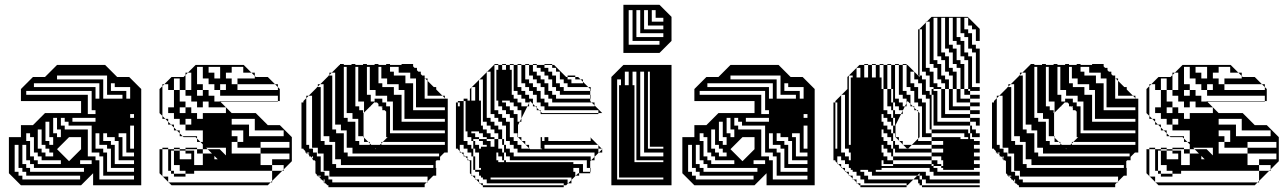

<svg xmlns="http://www.w3.org/2000/svg" viewBox="-20 -770 5354 798"><path d="M67 0 17 -50V-200H67V-250H117L167 -300H317V-350H67V-400L117 -450H167L217 -500H417L467 -450H517L567 -400V0H367V-50L317 0ZM393 -360V-424H121V-408H377V-360ZM505 -360H521V-408H457V-424H441V-392H505ZM489 -360V-376H425V-456H217V-440H409V-360ZM345 -376V-296H377V-312H361V-392H89V-376ZM537 -280V-296H521V-280ZM281 -280V-264H377V-280ZM233 -200V-232H217V-280H201V-216H217V-200ZM201 -168V-200H185V-264H169V-184H185V-168ZM317 -150V-200H267L217 -150L267 -100ZM201 -120V-136H185V-152H169V-168H153V-232H137V-152H153V-136H169V-120ZM537 -120V-136H505V-216H473V-200H489V-120ZM233 -88V-104H153V-120H137V-136H121V-200H105V-216H89V-184H105V-120H121V-104H137V-88ZM425 -216H409V-184H441V-168H457V-88H537V-104H473V-184H457V-200H425ZM361 -88V-104H313V-88ZM393 -216H377V-152H409V-136H425V-56H537V-72H441V-152H425V-168H393ZM329 -56V-72H121V-88H105V-104H89V-168H73V-88H89V-72H105V-56ZM537 -24V-40H409V-120H393V-136H361V-248H265V-264H249V-280H233V-248H249V-232H345V-120H377V-104H393V-24ZM313 -24V-40H89V-56H73V-72H57V-168H41V-56H57V-40H73V-24ZM537 -152V-248H521V-152Z M727 -396V-444H703V-396ZM967 -396H1135V-408L1123 -420H967V-444H1039V-454L1025 -468H991V-492H943V-468H919V-444H943V-420H967ZM823 -372V-396H799V-372ZM823 -324H799V-348H775V-372H751V-396H727V-348H751V-324H775V-300H799V-276H823V-300H919V-324H847V-348H823ZM1159 -204V-228H1039V-276H943V-252H1015V-204ZM967 -180H991V-228H943V-204H967ZM1183 -156V-180H1063V-156ZM843 -150H823V-132H861L843 -150H893L919 -124V-156H837ZM775 -144V-150H751V-144ZM871 -108H885L871 -122ZM787 -48H751V-60H727V-84H703V-144H691V-60H703V-48H751V-36H703V-48H691V-60H679V-150H703V-156H727V-150H703V-144H727V-108H775V-132H751V-144H727V-150H751V-156H799V-150H775V-144H787V-132H799V-150H823V-170L813 -180H799V-194L793 -200H743L739 -204H727V-216L715 -228H703V-240L691 -252H679V-264L667 -276H655V-288L643 -300V-400L655 -412V-420H663L655 -412V-288L667 -276H679V-264L691 -252H703V-240L715 -228H727V-216L739 -204H799V-194L813 -180H823V-228H751V-252H727V-276H703V-300H679V-324H703V-396H679V-420H663L693 -450H743L751 -458V-468H761L751 -458V-396H775V-468H761L793 -500H993L1025 -468H1039V-454L1043 -450H1093L1123 -420H1135V-408L1143 -400V-350H1135V-348H895L893 -350H1135V-372H895V-396H871V-420H847V-444H823V-492H799V-420H823V-396H847V-372H871V-348H895L943 -300H1043L1093 -250H1143L1193 -200V-100L1159 -66V-60H1153L1159 -66V-84H1111V-108H1183V-132H1063V-156H967V-180H943V-132H1063V-84H1111V-60H1153L1111 -18V-12H1105L1111 -18V-60H787ZM847 -492V-468H871V-444H895V-492ZM895 -420V-396H919V-420ZM751 -300V-324H727V-300ZM751 -276V-252H775V-276ZM823 -108H787V-84H823ZM823 -132H787V-108H823ZM679 -36V-14L681 -12H1105L1093 0H693L681 -12H679V-14L657 -36H655V-38L643 -50V-150H655V-156H679V-150H655V-38L657 -36Z M1685 -468H1617V-456H1665V-444H1685ZM1709 -396V-420H1697V-396ZM1637 -420H1569V-408H1617V-396H1637ZM1661 -348V-372H1649V-348ZM1613 -324V-348H1569V-344H1585V-328H1601V-324ZM1613 -300V-324H1601V-300ZM1613 -276V-300H1601V-276ZM1613 -252V-276H1601V-252ZM1469 -252V-276H1425V-264H1457V-252ZM1613 -252H1601V-228H1613ZM1421 -204V-228H1377V-216H1409V-204ZM1829 -228H1601V-216H1829ZM1493 -300H1491L1493 -302V-324H1473V-312H1489V-300H1491V-204H1493V-198L1511 -180H1517V-174L1523 -168H1559L1565 -174V-180H1571L1565 -174V-168H1829V-180H1571L1591 -200H1585V-306L1579 -312H1569V-322L1567 -324H1565V-326L1563 -328H1553V-338L1547 -344H1537V-360H1569V-348H1589V-372H1521V-348H1537V-346L1521 -330V-328H1519L1493 -302ZM1473 -168H1517V-174L1511 -180H1473ZM1373 -156V-180H1329V-168H1361V-156ZM1265 -152H1281V-136H1297V-132H1301V-156H1265ZM1541 -150 1543 -152H1539ZM1265 -136H1255L1259 -132H1265ZM1805 -132H1425V-120H1805ZM1325 -108V-132H1297V-120H1313V-108ZM1781 -84H1377V-72H1781ZM1313 -40H1301L1305 -36H1313ZM1637 -492H1601V-472H1617V-468H1637ZM1565 -468V-492H1553V-468ZM1517 -468V-492H1505V-468ZM1469 -468V-492H1457V-468ZM1421 -468V-492H1409V-468ZM1565 -468H1553V-444H1565ZM1517 -444V-468H1505V-444ZM1469 -444V-468H1457V-444ZM1421 -444V-468H1409V-444ZM1757 -420V-434L1747 -444H1745V-420ZM1709 -420V-444H1665V-424H1697V-420ZM1589 -444H1553V-424H1569V-420H1589ZM1517 -420V-444H1505V-420ZM1469 -420V-444H1457V-420ZM1421 -420V-444H1409V-420ZM1373 -420V-444H1361V-420ZM1757 -396V-420H1745V-396ZM1517 -420H1505V-396H1517ZM1469 -396V-420H1457V-396ZM1421 -396V-420H1409V-396ZM1373 -396V-420H1361V-396ZM1757 -396H1745V-372H1757ZM1709 -372V-396H1697V-372ZM1661 -372V-396H1617V-376H1649V-372ZM1541 -396H1505V-376H1521V-372H1541ZM1469 -372V-396H1457V-372ZM1421 -372V-396H1409V-372ZM1373 -372V-396H1361V-372ZM1325 -372V-396H1313V-372ZM1745 -360H1829V-362L1819 -372H1745ZM1709 -348V-372H1697V-348ZM1469 -372H1457V-348H1469ZM1421 -348V-372H1409V-348ZM1373 -348V-372H1361V-348ZM1325 -348V-372H1313V-348ZM1709 -348H1697V-324H1709ZM1661 -324V-348H1649V-324ZM1493 -324V-348H1457V-328H1473V-324ZM1421 -324V-348H1409V-324ZM1373 -324V-348H1361V-324ZM1325 -324V-348H1313V-324ZM1569 -328H1565V-326L1567 -324H1569ZM1697 -312H1829V-324H1697ZM1661 -300V-324H1649V-300ZM1421 -324H1409V-300H1421ZM1373 -300V-324H1361V-300ZM1325 -300V-324H1313V-300ZM1661 -300H1649V-276H1661ZM1445 -300H1409V-280H1425V-276H1445ZM1373 -276V-300H1361V-276ZM1325 -276V-300H1313V-276ZM1649 -264H1829V-276H1649ZM1373 -276H1361V-252H1373ZM1325 -252V-276H1313V-252ZM1469 -228V-252H1457V-228ZM1397 -252H1361V-232H1377V-228H1397ZM1325 -228V-252H1313V-228ZM1469 -228H1457V-204H1469ZM1325 -228H1313V-204H1325ZM1491 -200V-204H1457V-184H1473V-180H1493V-198ZM1421 -180V-204H1409V-180ZM1349 -204H1313V-184H1329V-180H1349ZM1421 -180H1409V-156H1421ZM1445 -156H1409V-136H1425V-132H1445ZM1373 -132V-156H1361V-132ZM1373 -132H1361V-108H1373ZM1281 -120H1277V-114L1281 -110ZM1397 -108H1361V-88H1377V-84H1397ZM1325 -84V-108H1313V-84ZM1325 -84H1313V-60H1325ZM1349 -36V-60H1313V-56H1329V-40H1345V-36ZM1325 -396V-420H1311L1345 -454V-456H1347L1349 -458V-468H1359L1349 -458V-456H1361V-444H1373V-468H1359L1391 -500H1393V-504H1409V-500H1441V-504H1457V-500H1489V-504H1505V-500H1537V-504H1553V-500H1585V-504H1601V-500H1649V-504H1697V-494L1703 -488H1713V-478L1719 -472H1729V-462L1735 -456H1745V-446L1747 -444H1757V-434L1783 -408H1793V-398L1819 -372H1829V-362L1831 -360H1841V-136H1827L1809 -118V-104H1795L1791 -100V-72H1793V-40H1781L1757 -16V-12H1753L1757 -16V-36H1345V-24H1361V-12H1753L1745 -4V8H1345V0H1341L1333 -8H1329V-12H1325V-16L1317 -24H1313V-28L1305 -36H1301V-40H1297V-44L1291 -50V-100L1287 -104H1281V-108H1277V-114L1271 -120H1265V-126L1259 -132H1253V-136H1249V-142L1241 -150V-152H1233V-344H1241V-350L1253 -362V-372H1263L1253 -362V-168H1265V-156H1277V-372H1263L1297 -406V-408H1299L1301 -410V-420H1311L1301 -410V-408H1313V-396ZM1329 -24H1325V-16L1329 -12Z M2115 -456V-472H2107V-456ZM2115 -440V-456H2107V-440ZM2115 -424V-440H2107V-424ZM2115 -408V-424H2107V-408ZM2115 -408H2107V-392H2115ZM2403 -424V-430L2393 -440H2371V-450H2339V-456H2371V-450H2383L2393 -440H2403V-430L2425 -408H2435V-392H2433V-400L2425 -408H2339V-424H2323V-440H2307V-472H2291V-488H2275V-500H2243V-504H2275V-500H2283L2333 -450H2339V-440H2355V-424ZM2435 -360H2433V-376H2307V-392H2291V-408H2275V-440H2259V-456H2243V-472H2227V-488H2211V-500H2195V-504H2211V-500H2243V-488H2259V-472H2275V-456H2291V-424H2307V-408H2323V-392H2433V-376H2435ZM1987 -328V-344H1979V-328ZM1891 -312H1883V-328H1891ZM1987 -312V-328H1979V-312ZM1891 -296H1883V-312H1891ZM1987 -296V-312H1979V-296ZM2451 -328V-332L2439 -344H2275V-360H2259V-376H2243V-408H2227V-424H2211V-440H2195V-456H2179V-500H2163V-504H2179V-500H2195V-472H2211V-456H2227V-440H2243V-424H2259V-392H2275V-376H2291V-360H2433V-350L2439 -344H2451V-332L2483 -300H2467V-312H2243V-328H2227V-344H2211V-376H2195V-392H2179V-408H2163V-424H2147V-500H2131V-504H2147V-500H2163V-440H2179V-424H2195V-408H2211V-392H2227V-360H2243V-344H2259V-328ZM1987 -280V-296H1979V-280ZM1891 -264H1883V-280H1891ZM1987 -280H1979V-264H1987ZM1891 -248H1883V-264H1891ZM1891 -232H1883V-248H1891ZM1891 -216H1883V-232H1891ZM1891 -184H1883V-200H1891ZM1891 -184V-168H1883V-184ZM2243 -168V-152H2467V-166L2465 -168H2243V-152H2233V-168ZM1955 -72V-64H1979V-72H1971V-136H1955V-152H1947V-168H1971V-152H1979V-160H2003V-168H1987V-184H1971V-192H1947V-184H1955V-168H1947V-184H1939V-200H1923V-224H1915V-350H1907V-184H1923V-168H1939V-152H1947V-120H1955V-104H1947V-120H1939V-136H1923V-152H1907V-168H1891V-152H1883V-168H1891V-142L1897 -136H1907V-126L1913 -120H1923V-110L1929 -104H1939V-44L1943 -40H1955V-28L1959 -24H1971V-12L1975 -8H1987V0H2323V8H1987V0H1983L1975 -8H1971V-12L1959 -24H1955V-28L1943 -40H1939V-44L1933 -50V-100L1929 -104H1923V-110L1913 -120H1907V-126L1897 -136H1891V-142L1883 -150V-152H1875V-344H1883V-328H1891V-344H1883V-350H1907V-360H1923V-352H1933V-400L1939 -406V-408H1941L1939 -406V-352H1955V-408H1941L1971 -438V-440H1973L1971 -438V-352H1979V-344H1987V-440H1973L2003 -470V-472H2005L2003 -470V-280H2019V-264H2035V-248H2051V-232H2067V-192H2075V-184H2083V-248H2067V-264H2051V-280H2035V-296H2019V-472H2005L2033 -500H2035V-312H2051V-296H2067V-280H2083V-264H2099V-200H2115V-184H2131V-168H2147V-152H2179V-154L2165 -168H2163V-170L2149 -184H2147V-186L2133 -200H2131V-216H2115V-280H2099V-296H2083V-312H2067V-328H2051V-352H2043V-480H2051V-500H2035V-504H2051V-500H2067V-480H2083V-500H2067V-504H2083V-500H2099V-480H2107V-472H2115V-500H2099V-504H2115V-500H2131V-408H2147V-392H2163V-376H2179V-360H2195V-338L2205 -328H2211V-322L2221 -312H2227V-306L2233 -300H2467V-296H2227V-306L2221 -312H2211V-322L2205 -328H2195V-338L2183 -350L2179 -342V-328H2172L2179 -342V-344H2163V-360H2147V-376H2131V-392H2107V-376H2115V-360H2131V-344H2147V-328H2172L2147 -278V-264H2140L2147 -278V-312H2131V-328H2115V-344H2099V-352H2067V-344H2083V-328H2099V-312H2115V-296H2131V-264H2140L2133 -250V-200H2147V-186L2149 -184H2163V-170L2165 -168H2179V-154L2183 -150H2233V-152H2227V-200H2233V-184H2243V-200H2259V-184H2435V-198L2433 -200H2435V-198L2465 -168H2467V-166L2481 -152H2483V-136H2469L2483 -150L2481 -152H2467V-136H2469L2451 -118V-104H2437L2451 -118V-136H2131V-152H2115V-168H2099V-184H2075V-168H2083V-152H2099V-136H2115V-120H2435V-104H2437L2433 -100V-72H2435V-56H2433V-72H2419V-104H2099V-120H2075V-104H2083V-96H2363V-88H2403V-56H2433V-50H2387V-40H2373L2383 -50H2387V-72H2363V-56H2371V-40H2373L2355 -22V-8H2341L2355 -22V-32H2019V-24H2339V-8H2341L2333 0H2323V-8H2003V-24H1987V-32H1979V-40H1971V-56H1955V-64H1947V-72ZM1891 -280H1883V-296H1891ZM1891 -200H1883V-216H1891ZM2243 -184V-168H2233V-184ZM2035 -200V-192H2051V-152H2067V-136H2075V-120H2083V-136H2075V-168H2067V-192H2051V-216H2035V-232H2019V-248H2003V-264H1979V-248H1987V-232H2003V-216H2019V-200ZM2003 -184H2019V-160H2035V-192H2003V-200H1987V-216H1971V-224H1939V-216H1955V-200H1971V-192H2003ZM2051 -104V-96H2075V-104H2067V-120H2051V-136H2043V-104ZM1955 -88H1947V-104H1955ZM1955 -72H1947V-88H1955Z M2571 -550V-750H2721L2771 -700V-600L2721 -550ZM2737 -680V-696H2705V-728H2689V-680ZM2737 -648V-664H2673V-728H2657V-648ZM2737 -616V-632H2641V-728H2625V-616ZM2721 -584V-600H2609V-728H2593V-584ZM2521 0V-450L2571 -500H2771V0ZM2625 -408V-472H2609V-416H2617V-408ZM2577 -472V-416H2593V-472ZM2625 -392V-408H2617V-392ZM2625 -376V-392H2617V-376ZM2625 -360V-376H2617V-360ZM2625 -344V-360H2617V-344ZM2625 -328V-344H2617V-328ZM2625 -312V-328H2617V-312ZM2625 -296V-312H2617V-296ZM2625 -280V-296H2617V-280ZM2625 -264V-280H2617V-264ZM2625 -248V-264H2617V-248ZM2625 -232V-248H2617V-232ZM2625 -216V-232H2617V-216ZM2625 -200V-216H2617V-200ZM2625 -184V-200H2617V-184ZM2625 -168V-184H2617V-168ZM2625 -152V-168H2617V-152ZM2737 -152V-160H2681V-472H2673V-152ZM2625 -136V-152H2617V-136ZM2625 -120V-136H2617V-120ZM2737 -120V-136H2657V-472H2641V-120ZM2625 -120H2617V-104H2625ZM2737 -104H2617V-96H2737ZM2737 -24V-32H2553V-416H2561V-440H2545V-24Z M2866 0 2816 -50V-200H2866V-250H2916L2966 -300H3116V-350H2866V-400L2916 -450H2966L3016 -500H3216L3266 -450H3316L3366 -400V0H3166V-50L3116 0ZM3192 -360V-424H2920V-408H3176V-360ZM3304 -360H3320V-408H3256V-424H3240V-392H3304ZM3288 -360V-376H3224V-456H3016V-440H3208V-360ZM3144 -376V-296H3176V-312H3160V-392H2888V-376ZM3336 -280V-296H3320V-280ZM3080 -280V-264H3176V-280ZM3032 -200V-232H3016V-280H3000V-216H3016V-200ZM3000 -168V-200H2984V-264H2968V-184H2984V-168ZM3116 -150V-200H3066L3016 -150L3066 -100ZM3000 -120V-136H2984V-152H2968V-168H2952V-232H2936V-152H2952V-136H2968V-120ZM3336 -120V-136H3304V-216H3272V-200H3288V-120ZM3032 -88V-104H2952V-120H2936V-136H2920V-200H2904V-216H2888V-184H2904V-120H2920V-104H2936V-88ZM3224 -216H3208V-184H3240V-168H3256V-88H3336V-104H3272V-184H3256V-200H3224ZM3160 -88V-104H3112V-88ZM3192 -216H3176V-152H3208V-136H3224V-56H3336V-72H3240V-152H3224V-168H3192ZM3128 -56V-72H2920V-88H2904V-104H2888V-168H2872V-88H2888V-72H2904V-56ZM3336 -24V-40H3208V-120H3192V-136H3160V-248H3064V-264H3048V-280H3032V-248H3048V-232H3144V-120H3176V-104H3192V-24ZM3112 -24V-40H2888V-56H2872V-72H2856V-168H2840V-56H2856V-40H2872V-24ZM3336 -152V-248H3320V-152Z M3812 -616V-632H3802V-616ZM3812 -488H3802V-472H3812ZM3540 -488V-448H3556V-488ZM3508 -168H3516V-448H3524V-456H3508ZM3652 -424V-440H3644V-424ZM3652 -408V-424H3644V-408ZM3852 -400H3860V-392H3852ZM3460 -312V-328H3452V-312ZM3460 -296V-312H3452V-296ZM3692 -240H3668V-232H3684V-216H3692V-200H3700V-216H3692ZM3802 -200 3796 -194V-184H3852V-168H3900V-184H3852V-200ZM3460 -136H3452V-152H3460ZM3764 -152V-162L3754 -152ZM3716 -168V-152H3750L3752 -150L3754 -152H3750L3734 -168H3732V-170L3718 -184H3716V-186L3702 -200H3692V-184H3700V-168ZM3460 -136V-120H3452V-136ZM3892 -120H3852V-136H3692V-120H3852V-104H3876V-88H3892V-80H3900V-104H3892ZM3802 -50 3792 -40H3802V-24H3812V-40H3802ZM3812 -600V-616H3802V-600ZM3812 -584V-600H3802V-584ZM3812 -568V-584H3802V-568ZM3812 -552V-568H3802V-552ZM3812 -536V-552H3802V-536ZM3812 -520V-536H3802V-520ZM3812 -504V-520H3802V-504ZM3812 -488V-504H3802V-488ZM3700 -264V-280H3692V-312H3684V-328H3668V-400H3652V-408H3644V-400H3652V-312H3668V-296H3684V-280H3692V-264ZM3812 -280V-296H3802V-280ZM3460 -280V-296H3452V-280ZM4052 -312V-296H4012V-312H3924V-400H3908V-424H3892V-440H3876V-488H3860V-504H3844V-680H3832L3852 -700H4002L4052 -650V-600H4036V-648H4020V-664H4004V-696H3988V-648H4004V-632H4020V-584H4036V-568H4052V-424H4036V-552H4020V-568H4004V-616H3988V-632H3972V-696H3956V-616H3972V-600H3988V-552H4004V-536H4020V-408H4052V-392H4012V-400H4004V-520H3988V-536H3972V-584H3956V-600H3940V-696H3924V-584H3940V-568H3956V-520H3972V-504H3988V-400H4004V-392H4012V-376H4052V-360H4012V-376H3988V-400H3972V-488H3956V-504H3940V-552H3924V-568H3908V-696H3892V-552H3908V-536H3924V-488H3940V-472H3956V-400H3972V-360H4012V-344H4052V-328H4012V-344H3956V-400H3940V-456H3924V-472H3908V-520H3892V-536H3876V-696H3860V-520H3876V-504H3892V-456H3908V-440H3924V-400H3940V-328H4012V-312ZM3460 -264V-280H3452V-264ZM3812 -264V-280H3802V-264ZM3812 -248V-264H3802V-248ZM3700 -248V-264H3692V-248ZM3692 -240V-248H3684V-264H3668V-280H3652V-296H3644V-264H3652V-248H3668V-240ZM3460 -248V-264H3452V-248ZM3460 -232V-248H3452V-232ZM3812 -232V-248H3802V-232ZM3460 -216V-232H3452V-216ZM3812 -216V-232H3802V-216ZM3460 -200V-216H3452V-200ZM3802 -200H3812V-216H3802ZM3460 -184V-200H3452V-184ZM3652 -184H3668V-168H3684V-152H3692V-136H3700V-152H3692V-184H3684V-200H3668V-216H3652V-232H3644V-200H3652ZM3460 -168V-184H3452V-168ZM3828 -216H3852V-200H3972V-192H4004V-200H3988V-216H3852V-232H3844V-360H3828V-376H3812V-424H3796V-440H3780V-472H3764V-424H3780V-408H3796V-360H3812V-344H3828ZM3460 -152V-168H3452V-152ZM3692 -80V-88H3652V-104H3644V-80ZM3644 -64H3620V-56H3828V-40H3844V-24H4052V-8H3828V-24H3812V-8H3802V-24H3812V0H4052V8H3812V0H3802V-8H3796V-24H3776L3792 -40H3604V-56H3588V-64H3556V-56H3572V-40H3588V-24H3776L3752 0H3748V-8H3572V-24H3556V-40H3540V-56H3524V-64H3516V-72H3508V-88H3492V-104H3476V-120H3460V-104H3452V-120H3460V-92L3464 -88H3476V-76L3480 -72H3492V-60L3496 -56H3508V-44L3512 -40H3524V-28L3528 -24H3540V-12L3544 -8H3556V0H3748V8H3556V0H3552L3544 -8H3540V-12L3528 -24H3524V-28L3512 -40H3508V-44L3496 -56H3492V-60L3480 -72H3476V-76L3464 -88H3460V-92L3452 -100V-104H3444V-344H3452V-328H3460V-344H3452V-350L3476 -374V-376H3478L3476 -374V-136H3492V-120H3508V-104H3516V-136H3508V-152H3492V-376H3478L3502 -400V-450L3552 -500H3572V-448H3588V-500H3572V-504H3588V-500H3604V-448H3620V-500H3604V-504H3620V-500H3636V-448H3644V-440H3652V-500H3636V-504H3652V-500H3668V-400H3684V-344H3692V-328H3700V-344H3692V-400H3684V-500H3668V-504H3684V-500H3700V-360H3716V-344H3732V-328H3741L3732 -310V-296H3725L3732 -310V-312H3716V-328H3692V-312H3700V-296H3725L3702 -250V-200H3716V-186L3718 -184H3732V-170L3734 -168H3770L3764 -162V-152H3852V-136H3900V-152H3852V-168H3770L3796 -194V-306L3790 -312H3780V-322L3774 -328H3764V-338L3752 -350L3748 -342V-328H3741L3748 -342V-360H3732V-376H3716V-500H3700V-504H3716V-500H3732V-392H3748V-376H3764V-338L3774 -328H3780V-322L3790 -312H3796V-306L3802 -300V-296H3812V-328H3796V-344H3780V-392H3764V-408H3748V-500H3732V-504H3748V-500H3752L3802 -450V-456H3796V-648H3802V-632H3812V-648H3802V-650L3828 -676V-680H3832L3828 -676V-488H3844V-472H3860V-424H3876V-408H3892V-400H3908V-296H4012V-280H4052V-248H4036V-264H4012V-280H3892V-400H3860V-408H3844V-456H3828V-472H3802V-456H3812V-440H3828V-392H3844V-376H3852V-232H4004V-216H4012V-200H4020V-216H4012V-248H3860V-376H3852V-392H3876V-264H4012V-248H4020V-232H4036V-216H4052V-200H4012V-192H4028V-184H4052V-168H4028V-152H4052V-136H4028V-120H4052V-104H4028V-88H4052V-72H4028V-64H3900V-72H3892V-80H3860V-88H3852V-104H3692V-120H3684V-136H3668V-152H3652V-168H3644V-136H3652V-120H3668V-104H3692V-88H3852V-80H3860V-72H3876V-56H4052V-40H3860V-56H3844V-72H3644Z M4555 -468H4487V-456H4535V-444H4555ZM4579 -396V-420H4567V-396ZM4507 -420H4439V-408H4487V-396H4507ZM4531 -348V-372H4519V-348ZM4483 -324V-348H4439V-344H4455V-328H4471V-324ZM4483 -300V-324H4471V-300ZM4483 -276V-300H4471V-276ZM4483 -252V-276H4471V-252ZM4339 -252V-276H4295V-264H4327V-252ZM4483 -252H4471V-228H4483ZM4291 -204V-228H4247V-216H4279V-204ZM4699 -228H4471V-216H4699ZM4363 -300H4361L4363 -302V-324H4343V-312H4359V-300H4361V-204H4363V-198L4381 -180H4387V-174L4393 -168H4429L4435 -174V-180H4441L4435 -174V-168H4699V-180H4441L4461 -200H4455V-306L4449 -312H4439V-322L4437 -324H4435V-326L4433 -328H4423V-338L4417 -344H4407V-360H4439V-348H4459V-372H4391V-348H4407V-346L4391 -330V-328H4389L4363 -302ZM4343 -168H4387V-174L4381 -180H4343ZM4243 -156V-180H4199V-168H4231V-156ZM4135 -152H4151V-136H4167V-132H4171V-156H4135ZM4411 -150 4413 -152H4409ZM4135 -136H4125L4129 -132H4135ZM4675 -132H4295V-120H4675ZM4195 -108V-132H4167V-120H4183V-108ZM4651 -84H4247V-72H4651ZM4183 -40H4171L4175 -36H4183ZM4507 -492H4471V-472H4487V-468H4507ZM4435 -468V-492H4423V-468ZM4387 -468V-492H4375V-468ZM4339 -468V-492H4327V-468ZM4291 -468V-492H4279V-468ZM4435 -468H4423V-444H4435ZM4387 -444V-468H4375V-444ZM4339 -444V-468H4327V-444ZM4291 -444V-468H4279V-444ZM4627 -420V-434L4617 -444H4615V-420ZM4579 -420V-444H4535V-424H4567V-420ZM4459 -444H4423V-424H4439V-420H4459ZM4387 -420V-444H4375V-420ZM4339 -420V-444H4327V-420ZM4291 -420V-444H4279V-420ZM4243 -420V-444H4231V-420ZM4627 -396V-420H4615V-396ZM4387 -420H4375V-396H4387ZM4339 -396V-420H4327V-396ZM4291 -396V-420H4279V-396ZM4243 -396V-420H4231V-396ZM4627 -396H4615V-372H4627ZM4579 -372V-396H4567V-372ZM4531 -372V-396H4487V-376H4519V-372ZM4411 -396H4375V-376H4391V-372H4411ZM4339 -372V-396H4327V-372ZM4291 -372V-396H4279V-372ZM4243 -372V-396H4231V-372ZM4195 -372V-396H4183V-372ZM4615 -360H4699V-362L4689 -372H4615ZM4579 -348V-372H4567V-348ZM4339 -372H4327V-348H4339ZM4291 -348V-372H4279V-348ZM4243 -348V-372H4231V-348ZM4195 -348V-372H4183V-348ZM4579 -348H4567V-324H4579ZM4531 -324V-348H4519V-324ZM4363 -324V-348H4327V-328H4343V-324ZM4291 -324V-348H4279V-324ZM4243 -324V-348H4231V-324ZM4195 -324V-348H4183V-324ZM4439 -328H4435V-326L4437 -324H4439ZM4567 -312H4699V-324H4567ZM4531 -300V-324H4519V-300ZM4291 -324H4279V-300H4291ZM4243 -300V-324H4231V-300ZM4195 -300V-324H4183V-300ZM4531 -300H4519V-276H4531ZM4315 -300H4279V-280H4295V-276H4315ZM4243 -276V-300H4231V-276ZM4195 -276V-300H4183V-276ZM4519 -264H4699V-276H4519ZM4243 -276H4231V-252H4243ZM4195 -252V-276H4183V-252ZM4339 -228V-252H4327V-228ZM4267 -252H4231V-232H4247V-228H4267ZM4195 -228V-252H4183V-228ZM4339 -228H4327V-204H4339ZM4195 -228H4183V-204H4195ZM4361 -200V-204H4327V-184H4343V-180H4363V-198ZM4291 -180V-204H4279V-180ZM4219 -204H4183V-184H4199V-180H4219ZM4291 -180H4279V-156H4291ZM4315 -156H4279V-136H4295V-132H4315ZM4243 -132V-156H4231V-132ZM4243 -132H4231V-108H4243ZM4151 -120H4147V-114L4151 -110ZM4267 -108H4231V-88H4247V-84H4267ZM4195 -84V-108H4183V-84ZM4195 -84H4183V-60H4195ZM4219 -36V-60H4183V-56H4199V-40H4215V-36ZM4195 -396V-420H4181L4215 -454V-456H4217L4219 -458V-468H4229L4219 -458V-456H4231V-444H4243V-468H4229L4261 -500H4263V-504H4279V-500H4311V-504H4327V-500H4359V-504H4375V-500H4407V-504H4423V-500H4455V-504H4471V-500H4519V-504H4567V-494L4573 -488H4583V-478L4589 -472H4599V-462L4605 -456H4615V-446L4617 -444H4627V-434L4653 -408H4663V-398L4689 -372H4699V-362L4701 -360H4711V-136H4697L4679 -118V-104H4665L4661 -100V-72H4663V-40H4651L4627 -16V-12H4623L4627 -16V-36H4215V-24H4231V-12H4623L4615 -4V8H4215V0H4211L4203 -8H4199V-12H4195V-16L4187 -24H4183V-28L4175 -36H4171V-40H4167V-44L4161 -50V-100L4157 -104H4151V-108H4147V-114L4141 -120H4135V-126L4129 -132H4123V-136H4119V-142L4111 -150V-152H4103V-344H4111V-350L4123 -362V-372H4133L4123 -362V-168H4135V-156H4147V-372H4133L4167 -406V-408H4169L4171 -410V-420H4181L4171 -410V-408H4183V-396ZM4199 -24H4195V-16L4199 -12Z M4829 -396V-444H4805V-396ZM5069 -396H5237V-408L5225 -420H5069V-444H5141V-454L5127 -468H5093V-492H5045V-468H5021V-444H5045V-420H5069ZM4925 -372V-396H4901V-372ZM4925 -324H4901V-348H4877V-372H4853V-396H4829V-348H4853V-324H4877V-300H4901V-276H4925V-300H5021V-324H4949V-348H4925ZM5261 -204V-228H5141V-276H5045V-252H5117V-204ZM5069 -180H5093V-228H5045V-204H5069ZM5285 -156V-180H5165V-156ZM4945 -150H4925V-132H4963L4945 -150H4995L5021 -124V-156H4939ZM4877 -144V-150H4853V-144ZM4973 -108H4987L4973 -122ZM4889 -48H4853V-60H4829V-84H4805V-144H4793V-60H4805V-48H4853V-36H4805V-48H4793V-60H4781V-150H4805V-156H4829V-150H4805V-144H4829V-108H4877V-132H4853V-144H4829V-150H4853V-156H4901V-150H4877V-144H4889V-132H4901V-150H4925V-170L4915 -180H4901V-194L4895 -200H4845L4841 -204H4829V-216L4817 -228H4805V-240L4793 -252H4781V-264L4769 -276H4757V-288L4745 -300V-400L4757 -412V-420H4765L4757 -412V-288L4769 -276H4781V-264L4793 -252H4805V-240L4817 -228H4829V-216L4841 -204H4901V-194L4915 -180H4925V-228H4853V-252H4829V-276H4805V-300H4781V-324H4805V-396H4781V-420H4765L4795 -450H4845L4853 -458V-468H4863L4853 -458V-396H4877V-468H4863L4895 -500H5095L5127 -468H5141V-454L5145 -450H5195L5225 -420H5237V-408L5245 -400V-350H5237V-348H4997L4995 -350H5237V-372H4997V-396H4973V-420H4949V-444H4925V-492H4901V-420H4925V-396H4949V-372H4973V-348H4997L5045 -300H5145L5195 -250H5245L5295 -200V-100L5261 -66V-60H5255L5261 -66V-84H5213V-108H5285V-132H5165V-156H5069V-180H5045V-132H5165V-84H5213V-60H5255L5213 -18V-12H5207L5213 -18V-60H4889ZM4949 -492V-468H4973V-444H4997V-492ZM4997 -420V-396H5021V-420ZM4853 -300V-324H4829V-300ZM4853 -276V-252H4877V-276ZM4925 -108H4889V-84H4925ZM4925 -132H4889V-108H4925ZM4781 -36V-14L4783 -12H5207L5195 0H4795L4783 -12H4781V-14L4759 -36H4757V-38L4745 -50V-150H4757V-156H4781V-150H4757V-38L4759 -36Z"/></svg>

Font: Rubik Broken Fax
Style: Regular
Weight: 400
Designer: Hubert and Fischer, NaN
Foundry: Hubert and Fischer, NaN
Version: Version 2.201